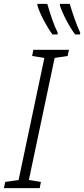

<svg xmlns="http://www.w3.org/2000/svg" viewBox="-74 -971 434 991"><path d="M223 -793 224 -802Q208 -834 194.5 -873.5Q181 -913 170 -951H119V-943Q130 -907 153 -864Q176 -821 197 -793ZM339 -793 340 -802Q324 -837 311 -874Q298 -911 286 -951H236L235 -943Q247 -907 269.5 -864.5Q292 -822 314 -793ZM131 0 137 -32 75 -42 208 -672 275 -682 282 -714H98L92 -682L155 -672L22 -42L-47 -32L-54 0Z"/></svg>

Font: Noto Sans Display Condensed Light
Style: Italic
Weight: 300
Width: 3
Designer: Monotype Design team
Foundry: Monotype Imaging Inc.
Version: 1.000